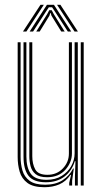

<svg xmlns="http://www.w3.org/2000/svg" viewBox="-20 -777 428 804"><path d="M166.2 7Q119 7 94.9 -11Q70.8 -29 62.4 -57.9Q54 -86.8 54 -119.5V-600H66.2V-120.5Q66.2 -89.8 74 -63.1Q81.8 -36.5 103.9 -20Q126 -3.5 169.2 -3.5Q212.5 -3.5 241.6 -22.1Q270.8 -40.8 286 -71.2H289L282 -20V0H269.8V-11L277.5 -44.5H274.8Q256 -16.8 228.2 -4.9Q200.5 7 166.2 7ZM318.2 0V-600H330.5V0ZM177.2 -34.8Q145 -34.8 129.1 -47.9Q113.2 -61 108 -81.2Q102.8 -101.5 102.8 -123V-600H115.2V-123.2Q115.2 -90.5 127.5 -67.8Q139.8 -45 178.5 -45Q217.8 -45 243.1 -71.5Q268.5 -98 268.5 -134V-600H281.2V-134.5Q281.2 -96.8 253.4 -65.8Q225.5 -34.8 177.2 -34.8ZM172 -13.8Q120 -14 99.2 -41.1Q78.5 -68.2 78.5 -121V-600H90.5V-121.8Q90.5 -76 108.5 -50Q126.5 -24 175 -24Q211.8 -24 238.1 -40.2Q264.5 -56.5 278.5 -81.9Q292.5 -107.2 292.5 -135V-600H305.8V0H293.8V-37.2L296 -102H293.2Q281 -61.5 249.8 -37.6Q218.5 -13.8 172 -13.8ZM76.2 -645 149.5 -756.8H163.5L90.5 -645ZM104.2 -645 176.5 -756.8H206L278.2 -645H264L211 -727.2L198.2 -746.5H184.5L171.5 -727L118.5 -645ZM292 -645 219 -756.8H233L306.2 -645ZM131.8 -645 178 -718.5 186.2 -734.2H196.5L204.8 -718.5L250.8 -645H236.5L195.5 -711.5L192.5 -722H190.2L187 -711.5L146.2 -645Z"/></svg>

Font: Big Shoulders Inline Text Light
Style: Regular
Weight: 300
Designer: Patric King
Foundry: XO Type Co
Version: Version 1.000